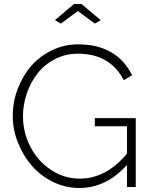

<svg xmlns="http://www.w3.org/2000/svg" viewBox="-20 -937 757 962"><path d="M370.1 -881.8 285.2 -818.8 254.9 -835.9 351.1 -917H388.2L484.9 -835.9L455.1 -818.8ZM455.1 -345.2H660.2V0H616.2V-110.8Q512.7 4.9 377 4.9Q306.6 4.9 243.9 -26.4Q181.2 -57.6 137.9 -108.4Q94.7 -159.2 69.3 -224.1Q43.9 -289.1 43.9 -356Q43.9 -425.8 68.6 -491.2Q93.3 -556.6 136 -606Q178.7 -655.3 240.2 -685.1Q301.8 -714.8 371.1 -714.8Q564 -714.8 642.1 -560.1L600.1 -535.2Q531.7 -668 370.1 -668Q308.6 -668 256.1 -641.1Q203.6 -614.3 168.9 -570.3Q134.3 -526.4 114.7 -470.2Q95.2 -414.1 95.2 -355Q95.2 -272.5 132.8 -200.4Q170.4 -128.4 236.3 -85.2Q302.2 -42 379.9 -42Q511.7 -42 616.2 -167V-304.2H455.1Z"/></svg>

Font: Rawline Light
Style: Regular
Weight: 300
Designer: Matt McInerney, Pablo Impallari, Rodrigo Fuenzalida
Foundry: Matt McInerney, Pablo Impallari, Rodrigo Fuenzalida
Version: Version 4.020;PS 004.020;hotconv 1.0.88;makeotf.lib2.5.64775